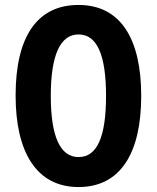

<svg xmlns="http://www.w3.org/2000/svg" viewBox="-20 -745 633 775"><path d="M550 -358C550 -585 469 -725 297 -725C131 -725 43 -599 43 -359C43 -133 126 10 297 10C469 10 550 -131 550 -358ZM185 -358C185 -522 223 -606 297 -606C371 -606 408 -525 408 -358C408 -190 371 -111 297 -111C223 -111 185 -194 185 -358Z"/></svg>

Font: Noto Sans Georgian ExtraCondensed Bold
Style: Regular
Weight: 700
Width: 2
Designer: Monotype Design Team, Akaki Razmadze
Foundry: Google LLC
Version: Version 2.005